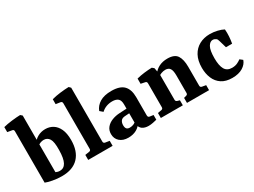

<svg xmlns="http://www.w3.org/2000/svg" viewBox="-56 -1185 2281 1724"><g transform="rotate(-30 1084.5 -322.5)"><path d="M55 -552Q55 -570 38 -572L-9 -580V-632Q29 -642 79.5 -648Q130 -654 168 -655L186 -639V-52Q194 -48 205 -45Q216 -42 229 -42Q270 -42 291.5 -81.5Q313 -121 314 -208Q316 -293 296 -324.5Q276 -356 239 -356Q223 -356 205.5 -350Q188 -344 174 -330L163 -359Q185 -394 220.5 -413.5Q256 -433 299 -433Q343 -433 377.5 -411.5Q412 -390 432.5 -346Q453 -302 453 -232Q453 -117 393.5 -54Q334 9 220 9Q172 9 125 0Q78 -9 55 -19Z M688 -80Q688 -62 705 -59L749 -52V0H496V-52L540 -59Q557 -62 557 -79V-552Q557 -570 540 -573L493 -580V-631Q532 -642 581.5 -648Q631 -654 671 -655L688 -638Z M910 8Q855 8 822 -21Q789 -50 789 -98Q789 -138 811.5 -165Q834 -192 871 -206.5Q908 -221 950 -223L1045 -228V-180L984 -176Q949 -175 936 -157Q923 -139 923 -113Q923 -88 933 -76Q943 -64 966 -64Q989 -64 1009 -73.5Q1029 -83 1042 -99L1052 -71Q1033 -33 996 -12.5Q959 8 910 8ZM801 -331Q819 -378 864.5 -405.5Q910 -433 984 -433Q1073 -433 1112 -392.5Q1151 -352 1151 -272V-83Q1151 -63 1170 -61L1206 -56V-7Q1191 -3 1166.5 2Q1142 7 1120 7Q1082 7 1057 -9.5Q1032 -26 1024 -69V-270Q1024 -314 1003.5 -331Q983 -348 945 -348Q912 -348 883.5 -337.5Q855 -327 831 -305Z M1520 0V-52L1545 -59Q1553 -61 1557 -66Q1561 -71 1561 -80V-261Q1561 -313 1546 -334Q1531 -355 1499 -355Q1478 -355 1455.5 -346.5Q1433 -338 1413 -321L1414 -358Q1441 -396 1479 -414.5Q1517 -433 1565 -433Q1639 -433 1665.5 -392Q1692 -351 1692 -275V-80Q1692 -62 1709 -59L1749 -52V0ZM1249 0V-52L1289 -59Q1305 -62 1305 -80V-327Q1305 -345 1289 -348L1245 -357V-411Q1283 -421 1325 -426Q1367 -431 1404 -432L1423 -416L1437 -341V-80Q1437 -64 1453 -59L1477 -52V0Z M1793 -205Q1793 -280 1820.5 -330.5Q1848 -381 1896 -407Q1944 -433 2005 -433Q2044 -433 2082 -424Q2120 -415 2145 -401Q2148 -364 2145.5 -328Q2143 -292 2137 -258H2073L2052 -331Q2048 -344 2045 -351Q2042 -358 2037 -362Q2031 -367 2022 -371Q2013 -375 2002 -375Q1974 -375 1954 -340.5Q1934 -306 1934 -223Q1934 -147 1956 -108.5Q1978 -70 2030 -70Q2062 -70 2086 -81.5Q2110 -93 2123 -104L2151 -82Q2138 -42 2095.5 -16Q2053 10 1987 10Q1920 10 1877 -18.5Q1834 -47 1813.5 -96Q1793 -145 1793 -205Z"/></g></svg>

Font: Yrsa
Style: Bold
Weight: 700
Version: Version 2.004